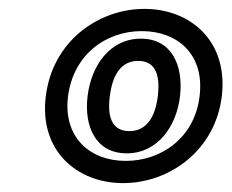

<svg xmlns="http://www.w3.org/2000/svg" viewBox="-20 -643 521 432"><path d="M263 -281C182 -281 122 -334 133 -426C145 -520 218 -573 299 -573C380 -573 441 -520 429 -426C418 -334 344 -281 263 -281ZM257 -231C361 -231 464 -304 479 -426C494 -550 409 -623 305 -623C201 -623 98 -550 83 -426C68 -304 153 -231 257 -231ZM265 -298C335 -298 377 -359 385 -426C393 -495 367 -556 297 -556C227 -556 185 -495 177 -426C169 -359 195 -298 265 -298ZM271 -348C238 -348 220 -371 227 -426C234 -483 258 -506 291 -506C324 -506 342 -483 335 -426C328 -371 304 -348 271 -348Z"/></svg>

Font: Falling Sky
Style: ExtOuObl
Weight: 400
Designer: Paul D. Hunt
Foundry: Adobe Systems Incorporated
Version: Version 1.02